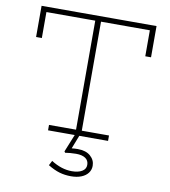

<svg xmlns="http://www.w3.org/2000/svg" viewBox="-97 -769 959 1084"><g transform="rotate(10 382.5 -226.5)"><path d="M53 -507V-686H712V-507H679V-656H86V-507ZM211 0V-31H555V0ZM366 -18V-669H399V-18ZM383 233Q348 233 317 224Q286 215 250 193L264 166Q294 185 323.5 194.5Q353 204 383 204Q419 204 441 191Q463 178 463 154Q463 129 444 116Q425 103 390 103Q371 103 356 104.5Q341 106 328 108L323 101L370 -15H396L360 77Q368 76 376.5 75.5Q385 75 395 75Q442 75 468 98Q494 121 494 154Q494 177 480.5 195Q467 213 442 223Q417 233 383 233Z"/></g></svg>

Font: BioRhyme ExtraLight
Style: Regular
Weight: 250
Designer: Aoife Mooney
Foundry: Aoife Mooney Type
Version: Version 1.600;gftools[0.9.33]